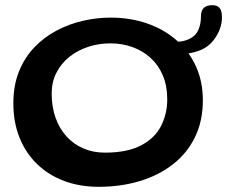

<svg xmlns="http://www.w3.org/2000/svg" viewBox="-20 -664 871 736"><path d="M358.1 52.1Q286.1 52.1 226.2 29.8Q166.3 7.4 122.7 -34.5Q79.1 -76.5 55.2 -135.5Q31.2 -194.6 31.2 -267.8Q31.2 -336.8 52.9 -390.4Q74.6 -443.9 112 -482.9Q149.4 -521.8 197.2 -547Q245 -572.2 297.9 -584.3Q350.9 -596.5 403.2 -596.5Q479.4 -596.5 544 -574.1Q608.6 -551.6 656.6 -509.8Q704.6 -468 731.1 -409.7Q757.6 -351.4 757.6 -279.4Q757.6 -199.9 727.4 -138.2Q697.2 -76.4 642.8 -34.1Q588.3 8.3 515.7 30.2Q443.1 52.1 358.1 52.1ZM381.3 -78.9Q468.9 -78.9 521.5 -107Q574.1 -135 597.6 -181.6Q621.1 -228.1 621.1 -283.3Q621.1 -334.6 604.3 -374.5Q587.6 -414.4 557.5 -441.8Q527.4 -469.3 487.8 -483.5Q448.2 -497.8 402.8 -497.8Q358.2 -497.8 317.9 -484.4Q277.5 -471.1 246.1 -446.1Q214.6 -421.1 196.4 -385.4Q178.1 -349.8 178.1 -305.8Q178.1 -253.5 193.3 -211.6Q208.5 -169.8 235.8 -140.2Q263 -110.6 300.2 -94.8Q337.5 -78.9 381.3 -78.9ZM660.7 -455.8Q649.2 -455.8 641.5 -461.8Q633.8 -467.8 633.8 -480.8Q633.8 -488.7 639.2 -496.5Q644.6 -504.2 660.1 -504.2Q684.3 -504.2 707.2 -515.4Q730.1 -526.5 740.4 -549.3Q745.1 -560.1 747.8 -573.2Q750.4 -586.4 750.4 -602.1Q750.4 -622.9 761 -633.5Q771.6 -644.1 793.9 -644.1Q806.4 -644.1 814.5 -639.4Q822.7 -634.8 826.8 -624.6Q830.9 -614.4 830.9 -598.6Q830.9 -574.9 822.9 -553.3Q814.9 -531.8 802.1 -514.6Q779.8 -483 742.3 -469.4Q704.8 -455.8 660.7 -455.8Z"/></svg>

Font: Gluten Thin
Style: Regular
Weight: 100
Designer: Tyler Finck
Foundry: Etcetera Type Company
Version: Version 1.300